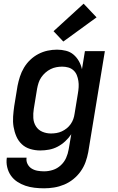

<svg xmlns="http://www.w3.org/2000/svg" viewBox="-20 -807 640 1040"><path d="M219 213Q193 213 167 210Q141 207 117.5 199Q94 191 73.5 177.5Q53 164 39 144Q25 124 19 98.5Q13 73 17 47H124Q121 65 129 81Q137 97 151.5 106Q166 115 183.5 118Q201 121 219 121Q243 121 266.5 113.5Q290 106 309 88.5Q328 71 338 48.5Q348 26 352 2L366 -80Q352 -59 333 -41.5Q314 -24 292 -12.5Q270 -1 246 3.5Q222 8 198 8Q170 8 143.5 0Q117 -8 98 -26Q79 -44 68.5 -68.5Q58 -93 53.5 -120Q49 -147 51 -175.5Q53 -204 57 -232L75 -342Q80 -367 88 -392Q96 -417 110 -440.5Q124 -464 144 -483Q164 -502 188 -514.5Q212 -527 237.5 -532.5Q263 -538 289 -538Q314 -538 337.5 -532Q361 -526 378.5 -511Q396 -496 407.5 -475.5Q419 -455 424 -432L440 -530H548L458 17Q453 44 443.5 70.5Q434 97 417 121Q400 145 377 163.5Q354 182 327.5 193Q301 204 273.5 208.5Q246 213 219 213ZM256 -84Q271 -84 286 -86.5Q301 -89 315 -95.5Q329 -102 341.5 -112Q354 -122 363 -135Q372 -148 377 -162Q382 -176 384 -191L402 -301Q405 -318 406 -335Q407 -352 404.5 -368.5Q402 -385 396 -400Q390 -415 378 -426Q366 -437 350 -441.5Q334 -446 317 -446Q301 -446 285 -443Q269 -440 254 -432.5Q239 -425 226 -413.5Q213 -402 203.5 -388Q194 -374 189 -358.5Q184 -343 181 -327L163 -217Q159 -192 160.5 -167.5Q162 -143 174.5 -123Q187 -103 209 -93.5Q231 -84 256 -84ZM323 -582 270 -638 433 -787 503 -713Z"/></svg>

Font: Iosevka Curly SmBdExObl
Style: Regular
Weight: 600
Width: 7
Italic angle: -9°
Monospace: yes
Designer: Belleve Invis
Foundry: Belleve Invis
Version: Version 11.1.0; ttfautohint (v1.8.3)